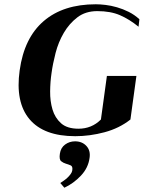

<svg xmlns="http://www.w3.org/2000/svg" viewBox="-20 -627 690 898"><path d="M590 -68Q538 -27 469 -8.5Q400 10 332 10Q185 10 118 -69.5Q51 -149 72 -298Q93 -450 184.5 -528.5Q276 -607 428 -607Q448 -607 473.5 -604Q499 -601 527 -593Q555 -585 582 -571.5Q609 -558 632 -537L628 -502Q585 -537 541 -556Q497 -575 435 -575Q380 -575 342 -546Q304 -517 278.5 -473.5Q253 -430 240 -379.5Q227 -329 221 -285Q215 -245 214.5 -199.5Q214 -154 225.5 -115Q237 -76 265.5 -50.5Q294 -25 347 -25Q409 -25 452 -68L480 -272H618ZM262 229Q268 225 277.5 218.5Q287 212 295.5 204Q304 196 310.5 187Q317 178 318 170Q321 151 310.5 146.5Q300 142 288 138.5Q276 135 266 127Q256 119 260 92Q264 64 284.5 49Q305 34 331 34Q364 34 384 55.5Q404 77 399 111Q393 158 358.5 194.5Q324 231 281 251Z"/></svg>

Font: Gamine
Style: Bold Italic
Weight: 700
Designer: Tapiwanashe Sebastian Garikayi
Version: Version 1.000